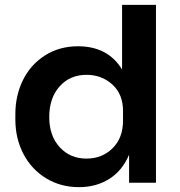

<svg xmlns="http://www.w3.org/2000/svg" viewBox="-20 -750 739 788"><path d="M304.2 18.1Q229 18.1 169.2 -18.3Q109.4 -54.7 76.2 -118.2Q43 -181.6 43 -259.8V-280.8Q43 -358.4 74.5 -421.9Q106 -485.4 165 -522.7Q224.1 -560.1 299.8 -560.1Q422.9 -560.1 481 -464.8V-730H620.1V0H509.8V-115.2Q482.4 -49.8 428.7 -15.9Q375 18.1 304.2 18.1ZM335 -99.1Q398.9 -99.1 441.9 -141.4Q484.9 -183.6 484.9 -254.9V-294.9Q484.9 -363.3 441.2 -403.1Q397.5 -442.9 335 -442.9Q267.1 -442.9 224.6 -395.3Q182.1 -347.7 182.1 -270Q182.1 -192.9 224.9 -146Q267.6 -99.1 335 -99.1Z"/></svg>

Font: Sora SemiBold
Style: Regular
Weight: 600
Designer: Jonathan Barnbrook, Julián Moncada
Foundry: Barnbrook Fonts
Version: Version 2.000